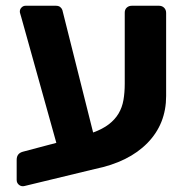

<svg xmlns="http://www.w3.org/2000/svg" viewBox="-20 -591 657 668"><path d="M66 56Q55 59 46.5 52.5Q38 46 38 35V-35Q38 -57 59 -63L176 -94L54 -531Q52 -539 50.5 -543Q49 -547 49 -551Q49 -559 55 -565Q61 -571 69 -571H174Q184 -571 189.5 -566.5Q195 -562 197 -556L304 -130Q337 -142 358.5 -158.5Q380 -175 392.5 -196Q405 -217 409.5 -243Q414 -269 414 -300V-547Q414 -558 421 -564.5Q428 -571 439 -571H533Q544 -571 551 -564Q558 -557 558 -546V-257Q558 -160 493 -93.5Q428 -27 310 -3Z"/></svg>

Font: Fz Rubik SemBd
Style: Regular
Weight: 600
Designer: Hubert and Fischer
Foundry: Hubert and Fischer
Version: Vit hóa bi FontZin.com